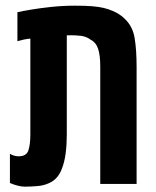

<svg xmlns="http://www.w3.org/2000/svg" viewBox="-20 -660 560 689"><path d="M68.4 9.8Q57.6 9.8 43 6.1Q28.3 2.4 15.6 -3.4V-107.9Q31.2 -99.1 46.9 -99.1Q74.7 -99.1 81.8 -120.1Q88.9 -141.1 88.9 -177.7V-521.5Q77.6 -520.5 65.9 -518.1Q54.2 -515.6 42.5 -512.2V-616.2Q59.6 -620.1 91.8 -625.5Q124 -630.9 165 -635.3Q206.1 -639.6 249 -639.6Q285.6 -639.6 310.1 -637.7Q334.5 -635.7 351.8 -631.6Q369.1 -627.4 383.8 -621.1Q396.5 -615.7 407.2 -608.9Q418 -602.1 426.3 -593.8Q456.1 -566.4 463.1 -523.7Q470.2 -481 470.2 -420.4V0H339.8V-420.9Q339.8 -461.9 332 -485.1Q324.2 -508.3 304.2 -518.1Q293 -527.3 272.9 -531.2Q265.6 -532.2 252.2 -533Q238.8 -533.7 219.7 -533.2V-177.7Q219.7 -141.1 215.6 -109.6Q211.4 -78.1 202.1 -54.7Q188.5 -17.6 157.2 -3.4Q137.7 5.9 113.8 7.8Q89.8 9.8 68.4 9.8Z"/></svg>

Font: Open Sans Condensed
Style: Regular
Weight: 400
Width: 3
Designer: Monotype Design Team
Foundry: Monotype Imaging Inc.
Version: Version 3.000